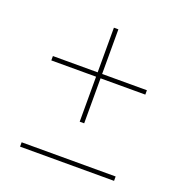

<svg xmlns="http://www.w3.org/2000/svg" viewBox="-110 -689 751 786"><g transform="rotate(20 265.0 -295.5)"><path d="M255 -180.5H274.5V-376.5H469.5V-395.5H274.5V-590H255V-395.5H60V-376.5H255ZM60.5 -20V-1H470V-20Z"/></g></svg>

Font: Bodoni* 11pt Fatface
Style: Regular
Weight: 900
Version: Version 2.3